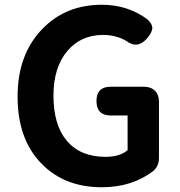

<svg xmlns="http://www.w3.org/2000/svg" viewBox="-20 -774 757 808"><path d="M409 14Q252 14 156 -84Q54 -187 54 -367Q54 -545 158 -652Q256 -754 409 -754Q518 -754 601 -692Q621 -674 621 -655Q620 -638 601 -615Q560 -565 511 -602Q468 -627 414 -627Q320 -627 263 -559Q205 -490 205 -372Q205 -249 260 -183Q317 -114 424 -114Q484 -114 517 -142V-288H446Q386 -288 386 -349Q386 -409 446 -409H517H586Q615 -409 632 -392Q649 -375 649 -346V-110Q649 -76 626 -55Q536 14 409 14Z"/></svg>

Font: GenSenRounded TW B
Style: Regular
Weight: 700
Version: Version 1.501;PS 1;hotconv 16.6.51;makeotf.lib2.5.65220